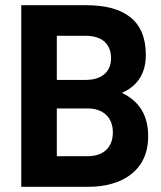

<svg xmlns="http://www.w3.org/2000/svg" viewBox="-20 -720 622 740"><path d="M62 0H320C450 0 552 -62 551 -196C551 -275 517 -330 450 -362C510 -389 542 -436 542 -509C542 -644 455 -700 311 -700H62ZM199 -118V-302H318C378 -302 415 -267 415 -210C415 -151 378 -118 318 -118ZM199 -412V-582H310C373 -582 408 -551 408 -495C408 -444 373 -412 310 -412Z"/></svg>

Font: Vanilla Cream ExtraBold
Style: Regular
Weight: 800
Designer: Jeremy Tribby, Jinavaṁso
Foundry: Tribby Type
Version: Version 1.422;Glyphs 3.1.2 (3151)